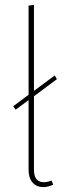

<svg xmlns="http://www.w3.org/2000/svg" viewBox="-20 -756 278 786"><path d="M191 -17 198 0Q176 10 158 10Q130 10 113.5 -8.5Q97 -27 97 -61V-346L44 -307L34 -321L97 -368V-733L119 -736V-384L204 -447L213 -432L119 -362V-61Q119 -10 160 -10Q174 -10 191 -17Z"/></svg>

Font: Fira Sans Extra Condensed Thin
Style: Regular
Weight: 250
Width: 1
Designer: Carrois Corporate & Edenspiekermann AG
Foundry: Carrois Corporate GbR & Edenspiekermann AG
Version: Version 4.203